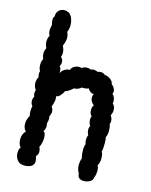

<svg xmlns="http://www.w3.org/2000/svg" viewBox="-112 -812 693 884"><g transform="rotate(15 234.5 -369.5)"><path d="M136 -33Q136 -16 123.5 -8Q111 0 90 0Q68 0 56.5 -14.5Q45 -29 45 -49Q45 -66 53 -76Q41 -88 41 -112Q41 -138 57 -153Q44 -166 44 -187Q44 -208 56 -227Q53 -236 53 -248Q53 -263 56 -273Q47 -284 47 -297Q47 -309 53 -318Q49 -325 49 -334Q49 -342 52 -349Q41 -363 41 -382Q41 -397 49 -410Q46 -418 46 -426Q46 -431 48 -439Q41 -449 41 -468Q41 -486 48 -496Q42 -508 42 -523Q42 -537 49 -548Q41 -564 41 -578Q41 -595 49 -608Q42 -616 42 -632Q42 -644 46 -658Q42 -672 42 -681Q42 -693 48 -700Q47 -717 58 -728Q69 -739 85 -739Q93 -739 105 -734Q116 -728 122.5 -712Q129 -696 129 -678Q129 -660 122 -646Q129 -633 129 -618Q129 -601 119 -579Q128 -563 128 -545Q128 -534 124 -527Q135 -519 135 -503Q135 -494 129 -483Q135 -481 136.5 -468Q138 -455 138 -453Q143 -466 156 -473.5Q169 -481 179 -479Q183 -491 194 -497.5Q205 -504 217 -504Q222 -504 230 -502Q238 -510 254 -510Q265 -510 272 -506Q277 -509 285 -509Q295 -509 305 -504Q313 -507 320 -507Q333 -507 342 -498Q351 -500 366 -490Q381 -480 382 -467Q400 -452 400 -435Q400 -429 397 -424Q403 -420 407 -411Q411 -402 411 -392Q411 -385 410 -381Q422 -372 422 -353Q422 -339 415 -327Q424 -313 424 -301Q424 -294 421 -286Q426 -273 426 -256Q426 -236 419 -223Q422 -216 422 -193Q422 -164 418 -155Q425 -145 425 -124Q425 -100 416 -89Q422 -80 422 -63Q422 -43 415 -29Q416 -18 402.5 -10Q389 -2 373 -2Q359 -2 350.5 -9Q342 -16 343 -29Q332 -46 332 -67Q332 -85 338 -101Q333 -116 333 -137Q333 -159 338 -169Q334 -175 334 -188Q334 -203 339 -211Q332 -222 332 -237Q332 -248 337 -253Q328 -267 328 -283Q328 -294 332 -299Q321 -307 321 -327Q321 -343 328 -350Q310 -365 310 -383Q310 -393 314 -401Q307 -399 298 -405.5Q289 -412 286 -420Q276 -415 261 -415Q255 -415 253 -416Q249 -410 237.5 -405.5Q226 -401 220 -403Q212 -395 200 -387Q188 -379 183 -380Q181 -371 170 -358.5Q159 -346 149 -346Q151 -338 151 -333Q151 -320 142 -295Q150 -284 150 -272Q150 -261 143 -249Q145 -245 145 -236Q145 -227 141 -215Q143 -208 143 -199Q143 -189 135 -176Q146 -171 146 -147Q146 -135 143 -122Q140 -109 135 -101Q141 -91 141 -78Q141 -65 131 -56Q136 -41 136 -33Z"/></g></svg>

Font: Pangolin
Style: Regular
Weight: 400
Designer: Kevin Burke
Foundry: Google, Inc.
Version: Version 1.101